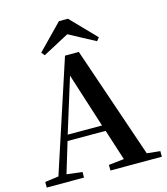

<svg xmlns="http://www.w3.org/2000/svg" viewBox="-136 -1062 1016 1166"><g transform="rotate(-15 372.5 -478.5)"><path d="M373 -867.2 208 -779.3 191.4 -799.8 344.7 -957H401.4L553.7 -799.8L537.1 -779.3ZM217.8 -277.3H433.6L324.2 -620.1ZM652.3 -43.9 735.4 -35.2V0H412.1V-35.2L508.8 -45.9L446.3 -240.2H207L148.4 -46.9L246.1 -35.2V0H11.7V-35.2L97.7 -46.9L326.2 -745.1H413.1Z"/></g></svg>

Font: GenYoMin TW TTF Bold
Style: Regular
Weight: 700
Version: Version 1.300